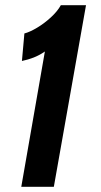

<svg xmlns="http://www.w3.org/2000/svg" viewBox="-20 -720 390 740"><path d="M62 0 163 -579 183 -545Q167.5 -531 149 -518.8Q130.5 -506.5 109.5 -498.2Q88.5 -490 64.5 -485L74 -591Q95 -596.5 123 -613.2Q151 -630 176.2 -653.2Q201.5 -676.5 214.5 -700H311.5L187.5 0Z"/></svg>

Font: Cabin
Style: Bold Italic
Weight: 700
Width: 4
Italic angle: -10°
Designer: Pablo Impallari
Foundry: Pablo Impallari. http://www.impallari.com Igino Marini. http://www.ikern.com
Version: Version 3.001